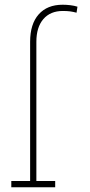

<svg xmlns="http://www.w3.org/2000/svg" viewBox="-20 -792 381 812"><path d="M27.8 0V-26.4H107.4V-615.2Q107.4 -690.4 143.6 -731.2Q179.7 -772 245.1 -772Q261.7 -772 277.6 -770Q293.5 -768.1 307.6 -763.7L303.7 -738.3Q289.1 -742.2 276.6 -743.9Q264.2 -745.6 245.6 -745.6Q192.9 -745.6 163.3 -711.2Q133.8 -676.8 133.8 -615.2V-26.4H213.4V0Z"/></svg>

Font: Roboto Slab LO Thin
Style: Regular
Weight: 250
Designer: Google
Version: Version 2.00;September 28, 2018;FontCreator 11.5.0.2427 64-b